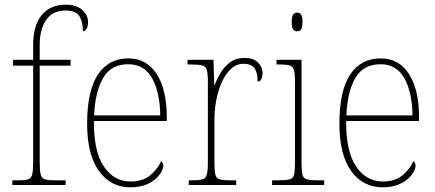

<svg xmlns="http://www.w3.org/2000/svg" viewBox="-20 -792 1864 822"><path d="M33 0V-20H59Q87 -20 100.5 -24.5Q114 -29 118 -46Q122 -63 122 -100V-511H36V-536H122V-600Q122 -684 159 -728Q196 -772 262 -772Q306 -772 331.5 -750Q357 -728 357 -697Q357 -678 350 -668Q343 -658 335 -658Q335 -697 320.5 -722Q306 -747 261 -747Q205 -747 177.5 -706.5Q150 -666 150 -600V-536H282V-511H150V-100Q150 -63 154 -46Q158 -29 171.5 -24.5Q185 -20 213 -20H261V0Z M539 10Q453 10 403 -60.5Q353 -131 353 -262Q353 -403 399 -472.5Q445 -542 530 -542Q608 -542 651 -475Q694 -408 694 -290V-274H382Q381 -144 424.5 -79.5Q468 -15 539 -15Q591 -15 622.5 -41Q654 -67 670 -102Q679 -96 679 -82Q679 -66 663 -44Q647 -22 615.5 -6Q584 10 539 10ZM666 -298Q665 -396 631.5 -456.5Q598 -517 529 -517Q455 -517 421 -457.5Q387 -398 383 -298Z M788 0V-20H803Q833 -20 847 -24Q861 -28 865.5 -44.5Q870 -61 870 -97V-441Q870 -476 865.5 -492Q861 -508 845.5 -512Q830 -516 795 -516H783V-536H894L897 -428H899Q909 -455 925.5 -482Q942 -509 966.5 -526.5Q991 -544 1027 -544Q1064 -544 1084 -525Q1104 -506 1104 -479Q1104 -464 1099 -453.5Q1094 -443 1083 -443Q1083 -481 1069.5 -500Q1056 -519 1022 -519Q985 -519 956.5 -484Q928 -449 913 -394Q898 -339 898 -280V-97Q898 -61 902 -44.5Q906 -28 920.5 -24Q935 -20 965 -20H991V0Z M1252 -658Q1241 -658 1235 -666Q1229 -674 1229 -698Q1229 -721 1235 -729.5Q1241 -738 1252 -738Q1263 -738 1269 -729.5Q1275 -721 1275 -698Q1275 -674 1269 -666Q1263 -658 1252 -658ZM1145 0V-20H1170Q1204 -20 1219.5 -24Q1235 -28 1239 -44Q1243 -60 1243 -95V-438Q1243 -474 1239 -490.5Q1235 -507 1221 -511.5Q1207 -516 1178 -516H1164V-536H1271V-95Q1271 -60 1275 -44Q1279 -28 1294.5 -24Q1310 -20 1344 -20H1368V0Z M1619 10Q1533 10 1483 -60.5Q1433 -131 1433 -262Q1433 -403 1479 -472.5Q1525 -542 1610 -542Q1688 -542 1731 -475Q1774 -408 1774 -290V-274H1462Q1461 -144 1504.5 -79.5Q1548 -15 1619 -15Q1671 -15 1702.5 -41Q1734 -67 1750 -102Q1759 -96 1759 -82Q1759 -66 1743 -44Q1727 -22 1695.5 -6Q1664 10 1619 10ZM1746 -298Q1745 -396 1711.5 -456.5Q1678 -517 1609 -517Q1535 -517 1501 -457.5Q1467 -398 1463 -298Z"/></svg>

Font: Noto Serif Ethiopic SemiCondensed Thin
Style: Regular
Weight: 100
Width: 4
Designer: Monotype Design Team
Foundry: Monotype Imaging Inc.
Version: Version 2.102; ttfautohint (v1.8.4.7-5d5b)